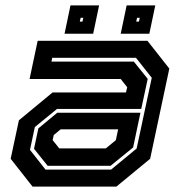

<svg xmlns="http://www.w3.org/2000/svg" viewBox="-20 -691 666 711"><path d="M100.5 0 19.5 -103 50 -245.5 174.5 -348.5H446.5L451 -368L427 -398.5H89.5L119.5 -540H526L607 -437L536 -103L411 0ZM156.5 -77 106 -140 122 -215.5 192 -273.5H500L473 -145L389.5 -77ZM148.5 -63H391.5L486 -141L542 -403L483.5 -477H173.5L170.5 -463H475.5L527 -399L503 -287.5H191L109 -220.5L91 -136ZM199.5 -141.5H372L409 -172L417.5 -212H204.5L179 -191L175 -172ZM427 -566 449 -671H555L533 -566ZM219 -566 241 -671H347L325 -566ZM275.5 -611H285.5L288.5 -625H278.5ZM484.5 -611H494.5L497.5 -625H487.5Z"/></svg>

Font: Tourney
Style: Bold Italic
Weight: 700
Italic angle: -12°
Version: Version 1.015